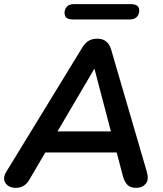

<svg xmlns="http://www.w3.org/2000/svg" viewBox="-25 -900 789 928"><path d="M52 8Q18 8 2 -14.5Q-14 -37 5 -69L372 -669Q386 -692 403 -702.5Q420 -713 445 -713Q497 -713 512 -661L684 -72Q696 -32 679.5 -12Q663 8 634 8Q606 8 591.5 -6Q577 -20 569 -49L539 -163H194L116 -30Q93 8 52 8ZM430 -566 253 -265H511L432 -566ZM327 -806Q287 -806 287 -837Q287 -857 299 -868.5Q311 -880 331 -880H608Q648 -880 648 -849Q648 -830 636 -818Q624 -806 604 -806Z"/></svg>

Font: Nunito
Style: Bold Italic
Weight: 700
Italic angle: -9°
Designer: Vernon Adams
Foundry: Vernon Adams
Version: Version 3.601; ttfautohint (v1.8.2.53-6de2)